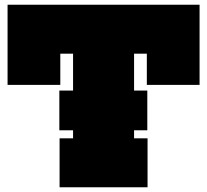

<svg xmlns="http://www.w3.org/2000/svg" viewBox="-20 -792 876 812"><path d="M231 -241V-409H603V-241ZM824 -772V-433H601V-565H547V-207H604V0H232V-207H289V-565H235V-433H12V-772Z"/></svg>

Font: Hepta Slab Black
Style: Regular
Weight: 900
Designer: Michael LaGattuta
Foundry: Michael LaGattuta
Version: Version 1.102